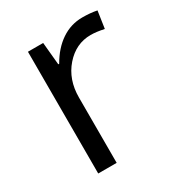

<svg xmlns="http://www.w3.org/2000/svg" viewBox="-136 -638 680 731"><g transform="rotate(-30 204.0 -272.5)"><path d="M330.1 -544.9Q365.7 -544.9 394 -539.1L382.8 -463.9Q349.6 -471.2 324.2 -471.2Q259.3 -471.2 213.1 -418.5Q167 -365.7 167 -287.1V0H85.9V-535.2H152.8L162.1 -436H166Q195.8 -488.3 237.8 -516.6Q279.8 -544.9 330.1 -544.9Z"/></g></svg>

Font: QFn3     
Style: Regular
Weight: 400
Foundry: Ascender Corporation
Version: Version 1.10